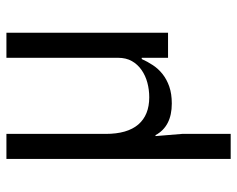

<svg xmlns="http://www.w3.org/2000/svg" viewBox="-92 -464 756 613"><g transform="rotate(-90 286.5 -158.0)"><path d="M85 200V-516H165V-199Q165 -130 195 -95Q225 -60 282 -60Q306 -60 328.5 -66Q351 -72 369 -84.5Q387 -97 397.5 -115.5Q408 -134 408 -160V-516H488V0H408V-84H404Q396 -66 384.5 -48.5Q373 -31 356 -17.5Q339 -4 316 4Q293 12 262 12Q189 12 161 -40H158L165 45V200Z"/></g></svg>

Font: IBM Plex Sans Hebrew
Style: Regular
Weight: 400
Designer: Mike Abbink, Paul van der Laan, Pieter van Rosmalen, Yanek Iontef
Foundry: Bold Monday
Version: Version 1.2